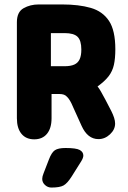

<svg xmlns="http://www.w3.org/2000/svg" viewBox="-20 -616 574 864"><path d="M212 -193H247Q259 -193 267.5 -190Q276 -187 283 -179Q289 -173 295.5 -162Q302 -151 309 -134L347 -50Q374 10 423 10Q452 10 475 -11.5Q498 -33 498 -60Q498 -72 493.5 -86Q489 -100 481 -116L454 -168Q442 -190 434.5 -203.5Q427 -217 419 -227Q451 -250 468.5 -272.5Q486 -295 492.5 -324Q499 -353 499 -394Q499 -479 470.5 -522Q442 -565 388.5 -580.5Q335 -596 259 -596H154Q116 -596 86 -579Q56 -562 56 -516V-84Q56 -39 76.5 -14Q97 11 134 11Q171 11 191.5 -14Q212 -39 212 -84ZM209 -318V-467H271Q312 -467 329 -450.5Q346 -434 346 -393Q346 -366 338.5 -349.5Q331 -333 314.5 -325.5Q298 -318 270 -318ZM200 102 176 164Q173 171 171.5 177.5Q170 184 170 189Q170 205 182.5 216.5Q195 228 211 228Q249 228 266 218.5Q283 209 302 179L346 109Q355 94 355 84Q355 68 339 59Q323 50 275 50Q242 50 227 60Q212 70 200 102Z"/></svg>

Font: Beiruti Black
Style: Regular
Weight: 900
Designer: Arlette Boutros
Foundry: Boutros
Version: Version 1.41